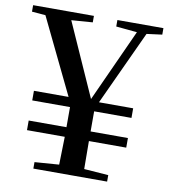

<svg xmlns="http://www.w3.org/2000/svg" viewBox="-85 -777 744 846"><g transform="rotate(10 286.5 -354.5)"><path d="M64 -295H233V-205H64V-162H233L230 -37L121 -29V0H451V-29L342 -37L341 -162H508V-205H341V-295H508V-338H355L509 -671L578 -680V-709H372V-680L466 -671L318 -346L172 -673L267 -680V-709H-5V-680L56 -675L219 -338H64Z"/></g></svg>

Font: Noto Serif JP SemiBold
Style: Regular
Weight: 600
Designer: Ryoko NISHIZUKA 西塚涼子 (kana & ideographs); Frank Grießhammer (Latin, Greek & Cyrillic); Wenlong ZHANG 张文龙 (bopomofo); San
Foundry: Adobe
Version: Version 2.001;hotconv 1.1.0;makeotfexe 2.6.0